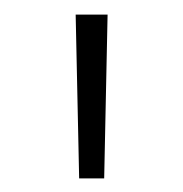

<svg xmlns="http://www.w3.org/2000/svg" viewBox="-20 -748 258 270"><path d="M91.3 -497.1 86.4 -727.5H131.3L126.5 -497.1Z"/></svg>

Font: Inter 24pt ExtraLight
Style: Regular
Weight: 250
Designer: Rasmus Andersson
Foundry: rsms
Version: Version 4.001;git-66647c0bb